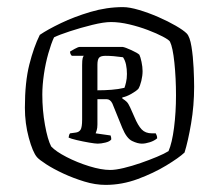

<svg xmlns="http://www.w3.org/2000/svg" viewBox="-20 -750 616 540"><path d="M277 -230Q248 -230 217 -239.5Q186 -249 158 -262Q130 -275 110 -288Q90 -301 84 -308Q72 -322 61 -362.5Q50 -403 50 -447Q50 -519 62.5 -568.5Q75 -618 92 -652Q114 -667 151.5 -685Q189 -703 234.5 -716.5Q280 -730 326 -730Q344 -730 371 -722Q398 -714 425.5 -702Q453 -690 474.5 -677.5Q496 -665 505 -656Q514 -647 518.5 -619Q523 -591 524.5 -559Q526 -527 526 -506Q526 -453 517.5 -403Q509 -353 499 -321Q483 -306 447.5 -284.5Q412 -263 367.5 -246.5Q323 -230 277 -230ZM290 -272Q305 -272 328 -277.5Q351 -283 375.5 -291.5Q400 -300 421.5 -309Q443 -318 454 -325Q464 -348 469.5 -391Q475 -434 475 -482Q475 -530 470.5 -573.5Q466 -617 458 -633Q455 -638 438 -647Q421 -656 396 -665.5Q371 -675 343.5 -681.5Q316 -688 292 -688Q272 -688 239.5 -680Q207 -672 176.5 -662Q146 -652 132 -645Q124 -628 116 -600Q108 -572 103.5 -541Q99 -510 99 -484Q99 -440 106.5 -398.5Q114 -357 124 -338Q137 -324 167 -308.5Q197 -293 231 -282.5Q265 -272 290 -272ZM255 -346Q248 -346 230.5 -349Q213 -352 196 -356Q179 -360 173 -363Q173 -364 174 -368.5Q175 -373 177 -375L192 -377Q202 -378 206.5 -385Q211 -392 211 -414V-567Q211 -581 212.5 -586.5Q214 -592 216 -593H182Q177 -598 177 -605Q180 -607 190 -612.5Q200 -618 204 -618H325Q332 -617 349.5 -609Q367 -601 372 -596Q375 -590 378 -576Q381 -562 381 -550Q381 -537 377.5 -522.5Q374 -508 369 -500Q362 -493 348.5 -485.5Q335 -478 324 -476V-473Q332 -468 336.5 -463.5Q341 -459 346 -448L358 -421Q368 -397 378.5 -386Q389 -375 407 -375H418Q419 -373 420.5 -369.5Q422 -366 422 -361Q414 -354 401.5 -350Q389 -346 379 -346Q367 -346 351.5 -353.5Q336 -361 324 -390L296 -459Q290 -471 280 -471H254V-400Q254 -390 252 -383.5Q250 -377 249 -375L291 -369Q293 -364 293 -358Q289 -352 276.5 -349Q264 -346 255 -346ZM254 -496Q274 -496 293.5 -497.5Q313 -499 330 -503Q332 -508 334.5 -518.5Q337 -529 337 -542Q337 -556 334.5 -568Q332 -580 326 -589Q298 -593 277 -593Q263 -593 258.5 -587.5Q254 -582 254 -568Z"/></svg>

Font: Texturina 72pt Light
Style: Regular
Weight: 300
Designer: Guillermo Torres Carreño
Foundry: Omnibus-Type
Version: Version 1.002; ttfautohint (v1.8.3)